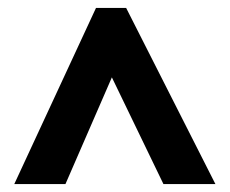

<svg xmlns="http://www.w3.org/2000/svg" viewBox="-20 -736 579 484"><path d="M16 -272 222 -716H298L523 -272H392L262 -541L145 -272Z"/></svg>

Font: Noto Sans Sinhala SemiCondensed ExtraBold
Style: Regular
Weight: 800
Width: 4
Designer: Jelle Bosma - Monotype Design Team
Foundry: Monotype Imaging Inc.
Version: Version 2.006; ttfautohint (v1.8.4.7-5d5b)